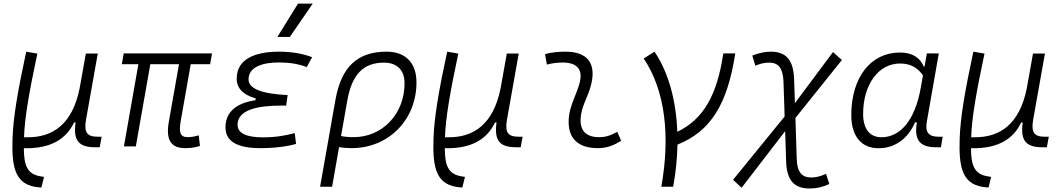

<svg xmlns="http://www.w3.org/2000/svg" viewBox="-20 -815 5899 1069"><path d="M210.4 229 225.1 169.9 207 167C127 154.8 113.8 99.6 112.8 10.3H116.7C269 12.7 349.6 -44.4 392.6 -133.3H400.9C386.2 -29.8 420.4 4.9 510.7 4.9H535.2L545.9 -53.7H524.9C463.4 -53.7 446.8 -78.1 459 -148.9L524.4 -517.1H458L423.3 -323.2C383.3 -123.5 273.4 -48.8 130.9 -50.8H113.8C117.2 -156.7 141.6 -299.8 188 -516.6L126 -527.3C78.1 -305.7 53.2 -157.7 49.8 -43.5C43.9 123.5 65.9 219.7 202.6 228.5Z M1010.3 9.8C1042.5 9.8 1065.4 6.3 1093.3 -2.4L1086.4 -61.5C1063.5 -54.7 1043.9 -51.3 1024.4 -51.3C982.9 -51.3 975.1 -78.6 986.3 -141.6L1042 -457.5H1149.9L1160.6 -517.6H668.9L658.2 -457.5H750.5L669.9 0H736.3L816.9 -457.5H976.6L919.9 -136.7C901.9 -35.2 932.6 9.8 1010.3 9.8Z M1430.2 9.8C1508.3 9.8 1575.7 1 1628.4 -13.7L1621.1 -73.7C1577.1 -63 1525.4 -50.3 1444.3 -50.3C1350.1 -50.3 1302.7 -73.7 1302.7 -120.6C1302.7 -203.1 1413.1 -227.1 1545.9 -227.1H1573.2L1581.5 -285.6C1436.5 -292.5 1363.8 -321.3 1363.8 -372.6C1363.8 -442.9 1442.9 -467.3 1533.2 -467.3C1591.8 -467.3 1643.1 -459 1688 -441.4L1717.8 -496.6C1664.1 -517.1 1603 -527.3 1532.7 -527.3C1402.3 -527.3 1297.9 -487.3 1297.9 -377.4C1297.9 -324.2 1333 -287.1 1403.8 -267.1L1401.9 -256.8C1304.2 -242.7 1235.4 -197.3 1235.4 -106C1235.4 -28.3 1299.8 9.8 1430.2 9.8ZM1524.4 -609.4H1593.8L1721.2 -794.9H1639.2Z M2132.3 -527.3C1969.2 -527.3 1879.9 -442.4 1847.2 -256.8L1762.2 224.6H1829.1L1867.7 4.4C1891.1 7.8 1914.1 9.8 1937.5 9.8C2143.6 9.8 2298.8 -147.9 2298.8 -356.4C2298.8 -465.3 2237.8 -527.3 2132.3 -527.3ZM1878.9 -57.6 1913.6 -254.9C1939 -399.9 2002.9 -466.3 2117.7 -466.3C2190.4 -466.3 2232.4 -424.8 2232.4 -351.6C2232.4 -180.7 2109.9 -51.3 1948.2 -51.3C1921.4 -51.3 1896.5 -53.7 1878.9 -57.6Z M2554.2 229 2568.8 169.9 2550.8 167C2470.7 154.8 2457.5 99.6 2456.5 10.3H2460.4C2612.8 12.7 2693.4 -44.4 2736.3 -133.3H2744.6C2730 -29.8 2764.2 4.9 2854.5 4.9H2878.9L2889.6 -53.7H2868.7C2807.1 -53.7 2790.5 -78.1 2802.7 -148.9L2868.2 -517.1H2801.8L2767.1 -323.2C2727.1 -123.5 2617.2 -48.8 2474.6 -50.8H2457.5C2460.9 -156.7 2485.4 -299.8 2531.7 -516.6L2469.7 -527.3C2421.9 -305.7 2397 -157.7 2393.6 -43.5C2387.7 123.5 2409.7 219.7 2546.4 228.5Z M3417 -81.1C3377 -59.6 3353 -51.3 3314.9 -51.3C3243.7 -51.3 3208 -87.4 3212.9 -157.7C3217.3 -225.6 3254.9 -275.4 3271.5 -345.2C3300.8 -463.9 3248.5 -527.3 3129.9 -527.3C3091.3 -527.3 3052.7 -524.4 3014.6 -513.7L3024.9 -455.6C3054.7 -463.4 3084.5 -466.8 3114.3 -466.8C3192.4 -466.8 3226.6 -428.2 3207.5 -355C3192.4 -293.9 3150.9 -226.1 3146.5 -153.3C3139.6 -46.4 3196.3 9.8 3309.1 9.8C3362.3 9.8 3401.4 -8.3 3438.5 -31.2Z M3662.1 224.6H3728C3742.7 145 3750.5 66.4 3752 -9.8C3937 -84 4030.3 -234.4 4073.7 -517.6H4007.3C3972.2 -284.7 3897 -151.4 3751 -81.1C3744.6 -257.3 3701.2 -413.6 3624 -527.3L3564 -489.3C3684.1 -310.1 3712.4 -58.6 3662.1 224.6Z M4108.9 230.5 4351.6 -85 4356.9 83.5C4360.4 188.5 4400.4 234.4 4488.3 234.4C4525.9 234.4 4558.6 227.1 4597.7 209.5L4579.1 152.8C4548.3 167 4522.9 173.3 4496.1 173.3C4443.4 173.3 4418.5 141.6 4416 70.3L4408.7 -158.2L4667.5 -481L4617.7 -524.9L4405.8 -240.7L4401.4 -373C4397.9 -480.5 4357.9 -527.3 4271 -527.3C4240.7 -527.3 4210 -521 4168.5 -505.9L4185.5 -449.2C4213.9 -461.4 4237.3 -466.3 4263.2 -466.3C4315.4 -466.3 4339.4 -433.6 4342.3 -359.9L4348.6 -166.5L4061.5 186Z M5127.4 -444.3H5123.5C5101.6 -494.1 5061 -522.5 4989.7 -522.5C4827.6 -522.5 4719.7 -383.3 4719.7 -174.3C4719.7 -57.1 4774.9 10.3 4871.6 10.3C4962.4 10.3 5035.2 -42 5074.7 -133.8H5085C5068.4 -36.6 5100.1 4.9 5191.4 4.9H5218.8L5228.5 -53.7H5205.6C5148.4 -53.7 5129.9 -80.1 5140.6 -139.6L5207 -517.6H5140.6ZM4991.7 -461.4C5052.7 -461.4 5092.3 -434.6 5118.7 -395L5106.4 -325.7C5074.2 -144.5 4992.7 -50.8 4887.2 -50.8C4823.2 -50.8 4785.6 -97.2 4785.6 -180.2C4785.6 -340.8 4868.2 -461.4 4991.7 -461.4Z M5483.9 229 5498.5 169.9 5480.5 167C5400.4 154.8 5387.2 99.6 5386.2 10.3H5390.1C5542.5 12.7 5623 -44.4 5666 -133.3H5674.3C5659.7 -29.8 5693.8 4.9 5784.2 4.9H5808.6L5819.3 -53.7H5798.3C5736.8 -53.7 5720.2 -78.1 5732.4 -148.9L5797.9 -517.1H5731.4L5696.8 -323.2C5656.7 -123.5 5546.9 -48.8 5404.3 -50.8H5387.2C5390.6 -156.7 5415 -299.8 5461.4 -516.6L5399.4 -527.3C5351.6 -305.7 5326.7 -157.7 5323.2 -43.5C5317.4 123.5 5339.4 219.7 5476.1 228.5Z"/></svg>

Font: Cascadia Code NF Light
Style: Italic
Weight: 300
Italic angle: -10°
Monospace: yes
Designer: Aaron Bell
Foundry: Saja Typeworks
Version: Version 2404.023